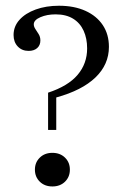

<svg xmlns="http://www.w3.org/2000/svg" viewBox="-20 -651 436 682"><path d="M150.8 -189.5V-321.8Q221.8 -345.2 255.6 -385.1Q289.5 -425 289.5 -479Q289.5 -514.5 277 -541.9Q264.5 -569.4 239.5 -584.7Q214.5 -600 177.4 -600Q146.8 -600 123.4 -589.9Q100 -579.8 100 -564.5Q100 -556.5 105.6 -548Q111.3 -539.5 117.3 -529.8Q123.4 -520.2 123.4 -507.3Q123.4 -490.3 112.1 -480.2Q100.8 -470.2 81.5 -470.2Q58.1 -470.2 43.1 -485.9Q28.2 -501.6 28.2 -526.6Q28.2 -557.3 49.2 -580.6Q70.2 -604 106.9 -617.3Q143.5 -630.6 189.5 -630.6Q243.5 -630.6 283.5 -612.5Q323.4 -594.4 345.2 -561.7Q366.9 -529 366.9 -484.7Q366.9 -421.8 319 -375.8Q271 -329.8 179.8 -304.8V-189.5ZM166.1 11.3Q138.7 11.3 121.4 -5.6Q104 -22.6 104 -48.4Q104 -74.2 121.4 -91.1Q138.7 -108.1 166.1 -108.1Q193.5 -108.1 210.9 -91.1Q228.2 -74.2 228.2 -48.4Q228.2 -22.6 210.9 -5.6Q193.5 11.3 166.1 11.3Z"/></svg>

Font: Playfair
Style: Regular
Weight: 400
Designer: Claus Eggers Sørensen
Foundry: Claus Eggers Sørensen
Version: Version 2.001;gftools[0.9.30]